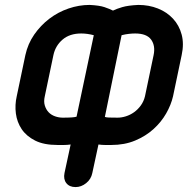

<svg xmlns="http://www.w3.org/2000/svg" viewBox="-20 -581 763 780"><path d="M344 -561Q384 -559 404.5 -552Q425 -545 439 -538Q453 -545 476.5 -552Q500 -559 542 -561Q585 -561 621.5 -546.5Q658 -532 683 -505Q708 -478 718 -440.5Q728 -403 718 -357L683 -190Q675 -155 655 -120Q635 -85 603.5 -56.5Q572 -28 529 -10Q486 8 432 8Q420 8 407 8Q394 8 380 6L355 122Q350 147 330 163Q310 179 287 179Q262 179 249.5 163Q237 147 242 122L267 6Q253 8 239.5 8Q226 8 214 8Q158 8 122.5 -10Q87 -28 68 -56.5Q49 -85 44.5 -120Q40 -155 48 -190L83 -357Q93 -403 119 -440.5Q145 -478 180.5 -505Q216 -532 258.5 -546.5Q301 -561 344 -561ZM290 -101 291 -107Q294 -107 296 -109L302 -111ZM162 -190Q157 -169 162 -152.5Q167 -136 177.5 -125Q188 -114 203.5 -108.5Q219 -103 235 -103Q258 -103 271.5 -104Q285 -105 291 -107L361 -438Q334 -445 310 -445Q263 -445 234 -420Q205 -395 197 -357ZM604 -357Q612 -395 594 -420Q576 -445 529 -445Q518 -445 504 -443.5Q490 -442 474 -438Q457 -354 440 -272Q423 -190 406 -106Q411 -104 422.5 -103.5Q434 -103 458 -103Q474 -103 491.5 -108.5Q509 -114 524.5 -125Q540 -136 552 -152.5Q564 -169 569 -190Z"/></svg>

Font: VDS
Style: Bold Italic
Weight: 700
Designer: artmaker
Foundry: artmaker
Version: Version 1.000 2009 initial release